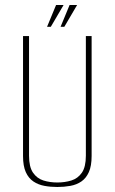

<svg xmlns="http://www.w3.org/2000/svg" viewBox="-20 -735 458 767"><path d="M209 12Q182 12 157.5 7.5Q133 3 113.5 -10Q94 -23 83 -47.5Q72 -72 72 -112V-591H96V-113Q96 -68 112 -45Q128 -22 153.5 -14Q179 -6 209 -6Q239 -6 265 -14Q291 -22 307 -45Q323 -68 323 -113V-591H346V-112Q346 -72 335 -47.5Q324 -23 305 -10Q286 3 261 7.5Q236 12 209 12ZM168 -628 204 -715H234L183 -628ZM222 -628 258 -715H288L237 -628Z"/></svg>

Font: Alumni Sans Thin
Style: Regular
Weight: 100
Designer: Robert E. Leuschke
Foundry: Robert E. Leuschke
Version: Version 1.018